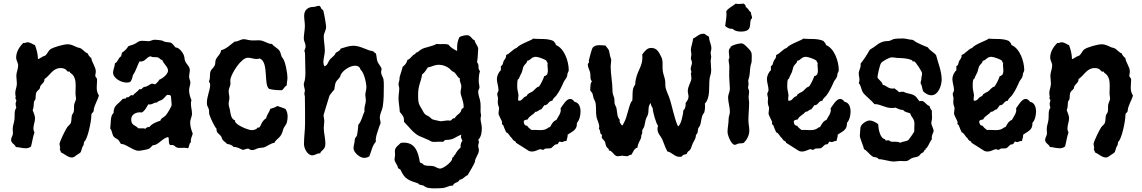

<svg xmlns="http://www.w3.org/2000/svg" viewBox="-20 -806 6295 1058"><path d="M525 -280C516 -293 513 -308 513 -323C513 -338 515 -352 515 -367C515 -378 505 -379 505 -390C505 -397 508 -403 508 -411C508 -438 487 -459 483 -486C474 -493 467 -501 463 -512C447 -517 437 -534 422 -541C417 -543 413 -543 409 -544C388 -552 376 -562 352 -562C332 -562 273 -546 257 -534C245 -525 241 -508 228 -499C213 -496 203 -484 189 -480C189 -507 182 -532 173 -557C159 -562 148 -573 131 -573C125 -573 120 -569 113 -569C112 -569 110 -570 109 -570C87 -549 69 -520 69 -489C69 -473 80 -460 80 -445C80 -425 70 -408 70 -388C70 -374 73 -360 73 -345C73 -327 64 -311 64 -293C64 -285 66 -278 67 -270L64 -267C64 -261 70 -259 70 -253C70 -247 66 -241 66 -234C66 -227 68 -219 70 -212C57 -196 62 -170 60 -151C59 -132 50 -114 50 -96C50 -86 52 -76 51 -67C49 -57 41 -45 41 -36C41 -15 63 -12 67 4C85 5 103 11 122 11C132 11 143 8 151 1C158 -25 161 -52 170 -77C166 -83 164 -90 164 -98C164 -117 173 -135 173 -154C173 -170 165 -184 160 -199C167 -214 165 -229 167 -244C168 -252 176 -254 176 -264C177 -274 176 -286 180 -296C184 -306 194 -310 199 -318C201 -322 200 -327 202 -331C210 -345 226 -351 225 -370C256 -391 271 -431 314 -431C347 -431 348 -411 356 -411C359 -411 361 -413 363 -412L367 -405C392 -390 397 -364 397 -335C397 -320 396 -305 396 -289C396 -280 399 -272 399 -263C399 -253 391 -241 389 -231C386 -218 390 -203 386 -189C384 -182 378 -177 376 -170C373 -157 375 -141 370 -128C366 -119 357 -114 351 -106C342 -94 308 -25 308 -13C308 -5 311 3 312 11L309 14C309 19 315 26 315 31V33C336 42 354 62 377 62C385 62 396 54 402 49C434 28 422 37 434 4C436 0 440 -4 441 -9C442 -14 442 -20 444 -25C463 -38 483 -139 483 -164C483 -192 494 -179 496 -196C498 -226 518 -251 525 -280Z M1042 -70C1034 -90 1028 -110 1028 -131C1028 -150 1038 -162 1038 -180C1038 -198 1032 -216 1032 -235C1032 -241 1033 -248 1035 -254C1027 -272 1022 -291 1022 -310C1022 -324 1029 -337 1029 -351C1029 -362 1022 -372 1022 -383C1022 -395 1026 -407 1026 -420C1026 -440 1007 -452 1000 -470C996 -480 997 -492 993 -502C988 -516 967 -544 950 -544H948C917 -581 927 -568 887 -576C881 -578 877 -582 871 -583C858 -585 845 -587 832 -587C819 -587 811 -579 798 -579C783 -579 767 -583 751 -580C740 -577 732 -568 722 -564C711 -558 698 -556 687 -551C678 -536 666 -524 651 -515C653 -507 648 -506 648 -500C648 -498 648 -498 648 -496C631 -489 631 -464 613 -457C613 -439 603 -423 603 -406C603 -374 649 -351 677 -351C684 -351 691 -352 697 -354C707 -364 709 -379 713 -393C729 -415 736 -443 748 -467C783 -464 784 -491 810 -496C822 -487 838 -494 851 -489C859 -487 864 -476 872 -476H874C880 -455 906 -438 906 -417C906 -397 875 -373 858 -367C853 -356 843 -349 835 -341C829 -342 824 -345 818 -345L813 -344C808 -341 786 -328 782 -328C764 -328 766 -314 754 -314C752 -314 750 -314 748 -315C739 -301 722 -294 713 -280C711 -281 708 -282 706 -282C697 -282 692 -270 685 -270C683 -270 680 -271 677 -270L674 -264C668 -261 661 -264 655 -260C635 -234 606 -227 606 -187V-183C586 -170 592 -121 587 -99C598 -86 597 -67 606 -54C613 -45 624 -42 632 -35C639 -28 641 -18 648 -12C667 -17 715 25 743 25C753 25 791 18 800 14C809 9 815 1 822 -6C851 -4 872 -43 906 -51C910 -47 910 -42 910 -38C910 13 926 -17 942 -2C953 8 958 9 973 9C987 9 1002 7 1016 11C1024 2 1021 -16 1032 -22C1029 -44 1038 -51 1042 -70ZM926 -229C926 -219 901 -178 893 -170C885 -160 867 -156 864 -141C842 -134 818 -125 803 -106C791 -107 788 -103 780 -96C776 -99 770 -99 765 -99C757 -99 749 -98 742 -99C726 -118 703 -113 703 -148C703 -175 729 -188 753 -187L761 -186C779 -195 787 -215 797 -231C819 -227 825 -241 843 -241H845C852 -251 865 -251 874 -257C884 -264 891 -275 900 -283H906C920 -284 923 -278 923 -264C923 -252 926 -241 926 -229Z M1564 -379C1564 -401 1552 -476 1534 -490C1528 -501 1527 -516 1521 -525C1510 -542 1488 -549 1479 -564C1455 -562 1437 -584 1406 -584C1390 -584 1375 -582 1360 -584C1347 -585 1335 -590 1323 -590C1308 -590 1291 -577 1277 -577C1275 -577 1275 -577 1273 -577C1248 -559 1229 -537 1198 -529C1197 -508 1177 -496 1169 -477C1165 -467 1168 -455 1163 -445C1157 -433 1145 -425 1140 -413C1134 -395 1141 -376 1131 -358C1135 -352 1138 -345 1138 -337C1138 -311 1120 -274 1120 -240C1120 -219 1126 -220 1131 -203C1133 -193 1131 -183 1134 -174C1138 -160 1162 -107 1173 -97C1172 -71 1187 -71 1198 -55C1202 -50 1202 -44 1205 -39C1211 -27 1224 -23 1231 -13C1243 -11 1258 -8 1266 3C1287 4 1300 12 1318 20C1328 19 1337 13 1347 13C1354 13 1355 21 1370 21C1384 21 1392 13 1405 10C1413 8 1422 9 1431 7C1453 1 1469 -16 1492 -19C1498 -34 1514 -42 1524 -55C1535 -68 1537 -84 1543 -100C1548 -110 1556 -118 1560 -129C1563 -140 1565 -152 1565 -164C1565 -179 1561 -194 1553 -206C1538 -211 1523 -218 1508 -222C1497 -214 1483 -210 1469 -206C1465 -188 1450 -174 1447 -155C1417 -134 1421 -115 1408 -103H1398L1395 -97C1386 -91 1377 -89 1366 -89C1347 -89 1275 -119 1275 -139L1276 -142C1252 -151 1251 -178 1247 -200C1245 -211 1240 -223 1240 -234C1240 -246 1244 -256 1244 -267C1244 -280 1240 -292 1240 -304C1240 -319 1250 -331 1250 -347C1250 -355 1248 -363 1250 -371C1257 -404 1309 -488 1346 -488C1362 -488 1378 -481 1394 -481C1400 -481 1406 -482 1411 -484C1463 -463 1431 -341 1463 -316C1483 -311 1504 -309 1525 -309H1534C1544 -316 1548 -330 1560 -335C1560 -350 1564 -364 1564 -379Z M2073 -158C2073 -179 2086 -199 2089 -218C2095 -254 2095 -297 2095 -333C2095 -346 2095 -358 2093 -370C2090 -383 2080 -394 2080 -408C2080 -415 2082 -421 2083 -428C2077 -442 2066 -453 2060 -467C2055 -481 2056 -497 2051 -512C2044 -514 2037 -525 2032 -525C2009 -525 1967 -554 1928 -554C1903 -554 1880 -545 1857 -538C1854 -526 1843 -524 1835 -518C1829 -515 1828 -511 1825 -505C1822 -499 1802 -484 1796 -476C1787 -464 1785 -444 1767 -441C1764 -448 1762 -456 1762 -464C1762 -485 1770 -506 1770 -527C1770 -553 1764 -579 1764 -605C1764 -624 1777 -638 1777 -658C1777 -669 1765 -742 1760 -751L1754 -754C1748 -760 1747 -774 1737 -774C1729 -774 1718 -768 1708 -768C1678 -768 1656 -752 1656 -719C1656 -700 1660 -682 1660 -663C1660 -640 1654 -617 1654 -594C1654 -579 1664 -566 1664 -551C1664 -541 1659 -534 1657 -525C1661 -518 1661 -510 1661 -502C1661 -469 1663 -436 1663 -403C1663 -391 1662 -379 1660 -367C1659 -358 1654 -350 1654 -341C1654 -329 1660 -317 1660 -306C1660 -300 1657 -295 1657 -289C1657 -284 1660 -279 1660 -273C1661 -224 1661 -175 1661 -126C1661 -88 1655 -50 1655 -12C1655 11 1674 50 1701 50C1716 50 1729 38 1741 39L1744 40C1748 20 1773 23 1773 -15C1773 -45 1764 -73 1764 -102C1764 -114 1767 -126 1767 -138C1767 -149 1763 -161 1763 -172C1763 -175 1796 -279 1796 -280C1805 -290 1812 -303 1822 -312C1825 -326 1825 -341 1831 -354C1837 -365 1848 -372 1854 -383C1856 -386 1856 -389 1857 -393C1870 -419 1908 -444 1937 -444C1952 -444 1963 -437 1967 -422C1986 -407 1999 -348 1999 -325C1999 -311 1993 -297 1993 -283C1993 -273 1996 -263 1996 -253C1996 -236 1988 -221 1988 -204C1988 -200 1988 -196 1989 -193C1977 -169 1973 -138 1954 -118C1955 -113 1949 -65 1947 -60C1945 -53 1935 -45 1935 -38C1935 -20 1928 -5 1928 11C1928 34 1963 64 1986 64C1996 64 2006 61 2015 56C2026 30 2031 -4 2051 -25C2048 -52 2062 -83 2070 -109C2072 -117 2077 -121 2077 -129C2077 -139 2073 -148 2073 -158Z M2615 -35C2632 -52 2635 -78 2635 -101C2635 -119 2628 -136 2628 -153C2628 -159 2631 -164 2631 -170C2631 -177 2628 -183 2628 -189C2628 -211 2630 -233 2625 -254C2621 -270 2615 -286 2615 -302C2615 -310 2622 -317 2622 -325C2622 -336 2618 -346 2618 -357C2618 -377 2619 -396 2625 -415C2613 -424 2619 -441 2615 -454C2613 -456 2609 -461 2609 -464C2609 -472 2612 -480 2612 -488C2612 -504 2615 -520 2615 -536C2615 -553 2598 -566 2596 -583C2579 -590 2574 -612 2554 -612C2540 -612 2525 -608 2512 -602C2502 -583 2498 -561 2499 -539V-525C2481 -534 2463 -544 2451 -560C2429 -567 2408 -560 2386 -564C2360 -549 2321 -546 2302 -534C2294 -530 2288 -523 2280 -518C2276 -516 2269 -517 2269 -511C2269 -510 2269 -509 2270 -509C2250 -505 2245 -481 2225 -476C2222 -460 2212 -448 2199 -438C2197 -427 2182 -384 2182 -381C2182 -358 2176 -352 2176 -342C2176 -334 2180 -326 2180 -318C2180 -301 2176 -283 2176 -266C2176 -241 2182 -214 2183 -189C2196 -174 2207 -163 2206 -142V-135C2231 -110 2257 -73 2289 -57C2306 -49 2324 -43 2341 -35C2356 -28 2355 -24 2373 -24C2388 -24 2403 -26 2418 -25C2429 -24 2427 -35 2435 -35C2483 -35 2484 -50 2522 -64C2517 -46 2522 -46 2528 -31C2522 -22 2518 -13 2518 -2C2518 1 2518 4 2518 7C2504 19 2494 33 2486 49L2480 52V59L2473 62C2471 66 2472 71 2470 75C2463 91 2423 123 2405 123C2393 123 2382 114 2370 110C2353 106 2335 110 2318 104C2313 102 2310 97 2306 94C2300 91 2294 92 2293 85C2285 33 2268 -20 2206 -20C2200 -20 2195 -19 2189 -19C2176 -5 2156 4 2156 27C2156 34 2157 42 2157 49C2157 57 2154 64 2154 71C2154 90 2172 102 2173 120C2178 125 2187 126 2189 133C2209 181 2237 190 2283 204L2289 210C2298 214 2307 214 2315 217C2329 232 2358 232 2377 232C2392 232 2407 231 2422 230C2439 228 2455 216 2472 217H2476C2480 198 2507 202 2512 185C2532 182 2540 166 2557 159C2563 150 2597 91 2597 86C2597 64 2619 45 2619 21C2619 13 2615 6 2615 -2C2615 -10 2619 -17 2619 -24C2619 -28 2618 -32 2615 -35ZM2518 -297C2518 -278 2535 -252 2535 -216C2535 -210 2528 -209 2525 -206C2521 -201 2522 -194 2518 -189C2509 -176 2492 -170 2486 -154C2471 -157 2472 -143 2460 -141C2442 -145 2425 -138 2407 -138C2405 -138 2365 -147 2364 -148C2358 -150 2350 -160 2344 -164C2337 -168 2328 -171 2322 -177C2315 -183 2311 -194 2306 -202C2284 -236 2284 -245 2284 -286C2284 -335 2300 -354 2306 -396C2320 -405 2328 -421 2338 -435C2356 -436 2371 -449 2399 -449C2420 -449 2440 -441 2457 -428C2462 -424 2465 -419 2470 -415C2475 -411 2482 -410 2486 -405C2496 -396 2502 -378 2515 -373C2510 -358 2522 -346 2522 -330C2522 -319 2518 -308 2518 -297Z M3159 -129C3173 -143 3179 -171 3179 -191C3179 -213 3172 -241 3146 -245C3140 -253 3132 -261 3122 -261C3100 -261 3081 -225 3069 -209C3075 -185 3056 -165 3046 -145C3028 -139 3020 -122 3011 -106C2997 -105 2996 -89 2957 -89C2941 -89 2924 -91 2908 -90C2900 -97 2890 -103 2885 -113C2870 -113 2866 -126 2866 -138C2869 -146 2881 -146 2888 -148C2896 -168 2919 -173 2930 -190C2946 -189 2949 -203 2962 -203C2968 -211 2974 -217 2979 -226C3002 -225 3001 -251 3024 -251C3026 -263 3039 -271 3046 -280C3064 -304 3076 -331 3088 -358C3093 -367 3101 -374 3104 -384C3107 -389 3105 -397 3108 -403C3110 -409 3114 -413 3114 -420C3114 -467 3090 -540 3043 -558C3043 -569 3034 -572 3030 -580C2996 -596 2954 -589 2917 -593C2916 -586 2844 -564 2827 -542C2804 -534 2791 -511 2769 -503C2770 -486 2763 -483 2756 -471C2751 -462 2752 -445 2740 -442V-419C2728 -409 2718 -387 2718 -371C2718 -350 2727 -330 2727 -309C2727 -302 2720 -296 2720 -288C2720 -280 2724 -272 2724 -264C2724 -254 2722 -242 2724 -232C2725 -224 2730 -217 2730 -209C2730 -200 2727 -191 2727 -181C2727 -171 2747 -138 2747 -133C2747 -130 2745 -126 2746 -122L2753 -116C2758 -103 2763 -90 2769 -77C2785 -72 2788 -53 2801 -45C2805 -35 2812 -30 2821 -26L2824 -19C2827 -17 2894 26 2895 26C2900 28 2906 29 2912 29C2931 29 2949 16 2958 16C2963 16 2967 20 2972 20C2976 20 2980 14 2985 13C2994 11 3011 13 3017 10C3023 7 3036 -10 3042 -10C3062 -10 3053 -24 3066 -26C3069 -24 3072 -23 3075 -23C3082 -23 3089 -30 3099 -29H3101C3103 -39 3108 -49 3108 -60V-64C3132 -81 3160 -89 3159 -125ZM2998 -461C2995 -446 2999 -433 2999 -418C2999 -411 2998 -403 2995 -396C2990 -393 2987 -387 2981 -387H2979C2976 -374 2958 -338 2950 -329C2932 -325 2926 -308 2911 -300C2904 -296 2894 -292 2888 -287C2885 -284 2885 -280 2882 -277C2878 -274 2873 -274 2869 -271C2859 -262 2854 -250 2839 -251H2837C2835 -254 2835 -257 2835 -260C2835 -267 2837 -274 2837 -280C2836 -297 2830 -311 2830 -328C2830 -341 2830 -355 2833 -367L2840 -374C2844 -387 2851 -397 2856 -409C2860 -420 2861 -432 2866 -442C2871 -451 2885 -459 2885 -471C2903 -472 2907 -493 2933 -493C2945 -493 2985 -479 2991 -471C2994 -468 2992 -460 2998 -461Z M3900 -540C3900 -561 3887 -581 3887 -603C3882 -608 3871 -611 3864 -619C3861 -620 3858 -620 3854 -620C3832 -620 3818 -602 3799 -593C3798 -572 3787 -550 3787 -529C3787 -521 3790 -514 3790 -506C3790 -499 3787 -493 3787 -486C3787 -477 3793 -470 3793 -461C3793 -449 3786 -438 3786 -426C3786 -420 3790 -414 3790 -409C3790 -407 3789 -405 3787 -403C3787 -394 3790 -384 3790 -375C3790 -355 3770 -332 3770 -304C3770 -294 3774 -284 3774 -274C3774 -260 3766 -248 3758 -239C3759 -223 3757 -207 3745 -197C3746 -181 3732 -114 3716 -110C3694 -157 3685 -220 3667 -271C3661 -288 3652 -304 3648 -322C3645 -336 3647 -350 3645 -364C3640 -390 3631 -403 3631 -431C3631 -449 3633 -474 3625 -490C3612 -516 3602 -542 3568 -542C3544 -542 3532 -522 3519 -506C3526 -433 3484 -419 3480 -339C3460 -317 3468 -279 3464 -251C3446 -238 3438 -159 3416 -126C3414 -123 3413 -115 3408 -115C3407 -115 3407 -116 3406 -116C3402 -123 3394 -130 3394 -139C3394 -141 3395 -143 3396 -145C3379 -162 3382 -187 3377 -210C3375 -219 3369 -226 3367 -235C3365 -246 3367 -257 3364 -268C3359 -285 3355 -287 3355 -308C3355 -353 3345 -396 3345 -441C3345 -452 3348 -462 3348 -473C3348 -483 3344 -487 3342 -497C3333 -533 3343 -522 3316 -555C3305 -556 3294 -557 3282 -557C3268 -557 3254 -554 3245 -542C3241 -536 3227 -484 3225 -474V-472C3225 -468 3226 -465 3225 -461C3223 -459 3219 -454 3219 -451C3219 -434 3228 -422 3232 -406C3235 -393 3230 -367 3242 -358C3230 -344 3235 -326 3232 -310C3235 -302 3242 -297 3245 -290C3248 -282 3248 -273 3251 -264C3254 -257 3259 -250 3261 -242C3267 -215 3262 -188 3267 -161C3271 -143 3282 -126 3282 -107C3282 -104 3281 -100 3280 -97C3288 -89 3286 -77 3290 -68L3296 -64L3297 -62C3297 -58 3295 -53 3296 -48C3299 -40 3308 -34 3313 -26C3317 -17 3317 -5 3322 3C3326 10 3335 12 3335 20V23C3356 24 3363 55 3384 55C3393 55 3401 52 3409 52C3418 52 3426 55 3435 55C3444 55 3447 47 3454 47C3455 47 3456 48 3458 48C3469 34 3473 12 3493 7C3493 -15 3513 -39 3513 -50C3513 -66 3519 -68 3519 -73C3519 -78 3518 -82 3519 -87C3521 -94 3526 -100 3529 -106C3534 -122 3535 -139 3541 -155C3545 -162 3549 -169 3551 -177C3556 -198 3549 -223 3567 -239C3564 -223 3577 -214 3577 -207C3577 -191 3595 -125 3606 -113C3604 -107 3603 -101 3603 -95C3603 -71 3619 -59 3629 -39C3639 -16 3645 7 3658 29C3683 33 3698 59 3724 58H3729C3740 58 3737 53 3745 48C3750 45 3760 45 3764 42C3771 23 3775 30 3783 19C3787 15 3793 -6 3796 -13C3801 -24 3808 -34 3812 -45C3815 -51 3813 -58 3816 -64C3829 -75 3823 -87 3828 -100C3831 -106 3836 -110 3838 -116C3844 -134 3844 -153 3851 -171C3853 -177 3859 -181 3861 -187C3864 -197 3865 -208 3865 -219C3865 -225 3865 -230 3864 -235C3896 -269 3885 -328 3890 -371C3891 -387 3899 -395 3899 -419C3899 -436 3896 -453 3896 -471C3896 -478 3899 -486 3899 -493C3899 -500 3896 -506 3896 -513C3896 -522 3900 -531 3900 -540Z M4124 -709C4124 -718 4118 -726 4118 -736V-738C4106 -745 4103 -762 4089 -767C4091 -777 4085 -779 4079 -786C4069 -786 4060 -784 4050 -784C4045 -784 4039 -785 4034 -786C4017 -772 3995 -763 3982 -744C3986 -716 3979 -691 3976 -663C3987 -653 3998 -647 4013 -647H4018C4028 -635 4047 -632 4062 -632C4130 -632 4107 -675 4118 -699C4120 -703 4124 -702 4124 -709ZM4122 -470C4122 -511 4128 -516 4099 -544C4090 -553 4078 -567 4065 -567C4051 -567 4014 -558 4005 -547V-541L3999 -538C3997 -532 3996 -527 3996 -521C3996 -511 3999 -500 3999 -489C3999 -485 3995 -481 3995 -476C3995 -464 3999 -451 3999 -439C3999 -415 3997 -391 3999 -367C3999 -350 4002 -334 4002 -317C4002 -300 3992 -285 3992 -270C3992 -244 4002 -216 4002 -190C4002 -176 3995 -164 3995 -151C3995 -126 3989 -103 3989 -78C3989 -62 4009 -8 4029 -8C4036 -8 4043 -14 4050 -15C4060 -17 4069 -15 4079 -19C4097 -38 4109 -61 4109 -87C4109 -106 4104 -124 4104 -143C4104 -175 4108 -208 4108 -241C4108 -251 4105 -260 4105 -270C4105 -280 4108 -290 4108 -300C4108 -310 4102 -318 4102 -325C4102 -330 4105 -335 4105 -341C4105 -348 4103 -354 4103 -361C4103 -364 4104 -367 4105 -370C4113 -392 4111 -415 4115 -438C4116 -449 4122 -459 4122 -470Z M4647 -129C4661 -143 4667 -171 4667 -191C4667 -213 4660 -241 4634 -245C4628 -253 4620 -261 4610 -261C4588 -261 4569 -225 4557 -209C4563 -185 4544 -165 4534 -145C4516 -139 4508 -122 4499 -106C4485 -105 4484 -89 4445 -89C4429 -89 4412 -91 4396 -90C4388 -97 4378 -103 4373 -113C4358 -113 4354 -126 4354 -138C4357 -146 4369 -146 4376 -148C4384 -168 4407 -173 4418 -190C4434 -189 4437 -203 4450 -203C4456 -211 4462 -217 4467 -226C4490 -225 4489 -251 4512 -251C4514 -263 4527 -271 4534 -280C4552 -304 4564 -331 4576 -358C4581 -367 4589 -374 4592 -384C4595 -389 4593 -397 4596 -403C4598 -409 4602 -413 4602 -420C4602 -467 4578 -540 4531 -558C4531 -569 4522 -572 4518 -580C4484 -596 4442 -589 4405 -593C4404 -586 4332 -564 4315 -542C4292 -534 4279 -511 4257 -503C4258 -486 4251 -483 4244 -471C4239 -462 4240 -445 4228 -442V-419C4216 -409 4206 -387 4206 -371C4206 -350 4215 -330 4215 -309C4215 -302 4208 -296 4208 -288C4208 -280 4212 -272 4212 -264C4212 -254 4210 -242 4212 -232C4213 -224 4218 -217 4218 -209C4218 -200 4215 -191 4215 -181C4215 -171 4235 -138 4235 -133C4235 -130 4233 -126 4234 -122L4241 -116C4246 -103 4251 -90 4257 -77C4273 -72 4276 -53 4289 -45C4293 -35 4300 -30 4309 -26L4312 -19C4315 -17 4382 26 4383 26C4388 28 4394 29 4400 29C4419 29 4437 16 4446 16C4451 16 4455 20 4460 20C4464 20 4468 14 4473 13C4482 11 4499 13 4505 10C4511 7 4524 -10 4530 -10C4550 -10 4541 -24 4554 -26C4557 -24 4560 -23 4563 -23C4570 -23 4577 -30 4587 -29H4589C4591 -39 4596 -49 4596 -60V-64C4620 -81 4648 -89 4647 -125ZM4486 -461C4483 -446 4487 -433 4487 -418C4487 -411 4486 -403 4483 -396C4478 -393 4475 -387 4469 -387H4467C4464 -374 4446 -338 4438 -329C4420 -325 4414 -308 4399 -300C4392 -296 4382 -292 4376 -287C4373 -284 4373 -280 4370 -277C4366 -274 4361 -274 4357 -271C4347 -262 4342 -250 4327 -251H4325C4323 -254 4323 -257 4323 -260C4323 -267 4325 -274 4325 -280C4324 -297 4318 -311 4318 -328C4318 -341 4318 -355 4321 -367L4328 -374C4332 -387 4339 -397 4344 -409C4348 -420 4349 -432 4354 -442C4359 -451 4373 -459 4373 -471C4391 -472 4395 -493 4421 -493C4433 -493 4473 -479 4479 -471C4482 -468 4480 -460 4486 -461Z M5169 -368C5169 -413 5149 -460 5138 -503C5124 -519 5104 -527 5093 -545C5071 -553 5049 -563 5028 -574C5021 -578 5013 -587 5005 -587C4988 -587 4975 -594 4956 -594C4943 -594 4915 -594 4902 -590C4893 -587 4885 -580 4875 -580C4845 -580 4825 -570 4802 -551C4794 -544 4782 -539 4773 -532C4758 -505 4741 -479 4722 -455C4726 -433 4712 -420 4712 -401C4712 -389 4716 -378 4716 -366C4716 -360 4715 -354 4712 -348C4725 -335 4725 -313 4735 -297C4742 -284 4785 -250 4799 -232C4829 -234 4857 -211 4892 -211C4900 -211 4907 -211 4915 -213C4929 -206 4941 -200 4957 -200C4965 -187 4984 -187 4996 -181C5001 -159 5019 -154 5019 -124C5019 -109 5017 -95 5018 -81C5009 -66 4997 -49 4986 -35C4979 -27 4952 -27 4941 -19C4933 -24 4924 -25 4915 -25C4907 -25 4897 -24 4889 -26C4883 -27 4884 -33 4875 -33C4872 -33 4864 -31 4860 -32L4857 -39C4854 -41 4851 -40 4848 -42C4827 -55 4820 -100 4819 -122C4805 -132 4789 -142 4771 -142C4754 -142 4721 -120 4721 -100C4721 -85 4718 -71 4718 -57C4718 -45 4740 4 4741 16C4759 25 4770 44 4786 55C4797 63 4813 57 4822 71C4851 72 4879 84 4907 84C4918 84 4928 81 4939 81C4951 81 4965 83 4977 81C4987 79 4996 69 5006 65C5017 60 5031 61 5041 55C5048 51 5051 43 5057 39C5069 31 5067 38 5073 23L5080 19V13L5086 10C5098 -5 5103 -24 5115 -39C5112 -60 5120 -66 5125 -84C5124 -99 5112 -115 5112 -129C5112 -137 5116 -146 5116 -156C5116 -169 5114 -183 5115 -197C5108 -203 5104 -213 5102 -222C5084 -226 5076 -250 5057 -250C5054 -250 5051 -249 5047 -248C5037 -258 5031 -273 5018 -280C5001 -291 4978 -289 4960 -300H4948C4943 -300 4938 -300 4935 -297C4928 -306 4917 -312 4909 -319C4875 -313 4870 -333 4844 -339C4841 -358 4822 -364 4815 -380C4816 -393 4828 -449 4835 -458C4842 -469 4881 -490 4894 -490C4904 -490 4913 -488 4922 -487C4954 -485 4974 -487 5006 -474L5009 -468L5010 -467C5013 -467 5016 -469 5018 -468C5026 -464 5061 -412 5061 -402C5061 -391 5057 -382 5057 -372C5057 -363 5053 -357 5053 -350C5053 -348 5053 -346 5054 -345C5062 -332 5061 -317 5067 -303C5079 -291 5095 -281 5112 -281C5151 -281 5169 -336 5169 -368Z M5669 -129C5683 -143 5689 -171 5689 -191C5689 -213 5682 -241 5656 -245C5650 -253 5642 -261 5632 -261C5610 -261 5591 -225 5579 -209C5585 -185 5566 -165 5556 -145C5538 -139 5530 -122 5521 -106C5507 -105 5506 -89 5467 -89C5451 -89 5434 -91 5418 -90C5410 -97 5400 -103 5395 -113C5380 -113 5376 -126 5376 -138C5379 -146 5391 -146 5398 -148C5406 -168 5429 -173 5440 -190C5456 -189 5459 -203 5472 -203C5478 -211 5484 -217 5489 -226C5512 -225 5511 -251 5534 -251C5536 -263 5549 -271 5556 -280C5574 -304 5586 -331 5598 -358C5603 -367 5611 -374 5614 -384C5617 -389 5615 -397 5618 -403C5620 -409 5624 -413 5624 -420C5624 -467 5600 -540 5553 -558C5553 -569 5544 -572 5540 -580C5506 -596 5464 -589 5427 -593C5426 -586 5354 -564 5337 -542C5314 -534 5301 -511 5279 -503C5280 -486 5273 -483 5266 -471C5261 -462 5262 -445 5250 -442V-419C5238 -409 5228 -387 5228 -371C5228 -350 5237 -330 5237 -309C5237 -302 5230 -296 5230 -288C5230 -280 5234 -272 5234 -264C5234 -254 5232 -242 5234 -232C5235 -224 5240 -217 5240 -209C5240 -200 5237 -191 5237 -181C5237 -171 5257 -138 5257 -133C5257 -130 5255 -126 5256 -122L5263 -116C5268 -103 5273 -90 5279 -77C5295 -72 5298 -53 5311 -45C5315 -35 5322 -30 5331 -26L5334 -19C5337 -17 5404 26 5405 26C5410 28 5416 29 5422 29C5441 29 5459 16 5468 16C5473 16 5477 20 5482 20C5486 20 5490 14 5495 13C5504 11 5521 13 5527 10C5533 7 5546 -10 5552 -10C5572 -10 5563 -24 5576 -26C5579 -24 5582 -23 5585 -23C5592 -23 5599 -30 5609 -29H5611C5613 -39 5618 -49 5618 -60V-64C5642 -81 5670 -89 5669 -125ZM5508 -461C5505 -446 5509 -433 5509 -418C5509 -411 5508 -403 5505 -396C5500 -393 5497 -387 5491 -387H5489C5486 -374 5468 -338 5460 -329C5442 -325 5436 -308 5421 -300C5414 -296 5404 -292 5398 -287C5395 -284 5395 -280 5392 -277C5388 -274 5383 -274 5379 -271C5369 -262 5364 -250 5349 -251H5347C5345 -254 5345 -257 5345 -260C5345 -267 5347 -274 5347 -280C5346 -297 5340 -311 5340 -328C5340 -341 5340 -355 5343 -367L5350 -374C5354 -387 5361 -397 5366 -409C5370 -420 5371 -432 5376 -442C5381 -451 5395 -459 5395 -471C5413 -472 5417 -493 5443 -493C5455 -493 5495 -479 5501 -471C5504 -468 5502 -460 5508 -461Z M6223 -280C6214 -293 6211 -308 6211 -323C6211 -338 6213 -352 6213 -367C6213 -378 6203 -379 6203 -390C6203 -397 6206 -403 6206 -411C6206 -438 6185 -459 6181 -486C6172 -493 6165 -501 6161 -512C6145 -517 6135 -534 6120 -541C6115 -543 6111 -543 6107 -544C6086 -552 6074 -562 6050 -562C6030 -562 5971 -546 5955 -534C5943 -525 5939 -508 5926 -499C5911 -496 5901 -484 5887 -480C5887 -507 5880 -532 5871 -557C5857 -562 5846 -573 5829 -573C5823 -573 5818 -569 5811 -569C5810 -569 5808 -570 5807 -570C5785 -549 5767 -520 5767 -489C5767 -473 5778 -460 5778 -445C5778 -425 5768 -408 5768 -388C5768 -374 5771 -360 5771 -345C5771 -327 5762 -311 5762 -293C5762 -285 5764 -278 5765 -270L5762 -267C5762 -261 5768 -259 5768 -253C5768 -247 5764 -241 5764 -234C5764 -227 5766 -219 5768 -212C5755 -196 5760 -170 5758 -151C5757 -132 5748 -114 5748 -96C5748 -86 5750 -76 5749 -67C5747 -57 5739 -45 5739 -36C5739 -15 5761 -12 5765 4C5783 5 5801 11 5820 11C5830 11 5841 8 5849 1C5856 -25 5859 -52 5868 -77C5864 -83 5862 -90 5862 -98C5862 -117 5871 -135 5871 -154C5871 -170 5863 -184 5858 -199C5865 -214 5863 -229 5865 -244C5866 -252 5874 -254 5874 -264C5875 -274 5874 -286 5878 -296C5882 -306 5892 -310 5897 -318C5899 -322 5898 -327 5900 -331C5908 -345 5924 -351 5923 -370C5954 -391 5969 -431 6012 -431C6045 -431 6046 -411 6054 -411C6057 -411 6059 -413 6061 -412L6065 -405C6090 -390 6095 -364 6095 -335C6095 -320 6094 -305 6094 -289C6094 -280 6097 -272 6097 -263C6097 -253 6089 -241 6087 -231C6084 -218 6088 -203 6084 -189C6082 -182 6076 -177 6074 -170C6071 -157 6073 -141 6068 -128C6064 -119 6055 -114 6049 -106C6040 -94 6006 -25 6006 -13C6006 -5 6009 3 6010 11L6007 14C6007 19 6013 26 6013 31V33C6034 42 6052 62 6075 62C6083 62 6094 54 6100 49C6132 28 6120 37 6132 4C6134 0 6138 -4 6139 -9C6140 -14 6140 -20 6142 -25C6161 -38 6181 -139 6181 -164C6181 -192 6192 -179 6194 -196C6196 -226 6216 -251 6223 -280Z"/></svg>

Font: Margarine
Style: Regular
Weight: 400
Designer: Astigmatic (AOETI)
Foundry: Astigmatic (AOETI)
Version: Version 1.000